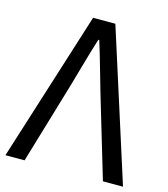

<svg xmlns="http://www.w3.org/2000/svg" viewBox="-110 -819 794 906"><g transform="rotate(15 287.5 -366.5)"><path d="M0.8 0 232.5 -733.4H341.2L575.1 0H477L358.5 -397.3Q339.4 -462.2 323.7 -518.6Q307.9 -574.9 287.7 -639.6H283.3Q263 -574.9 247.1 -518.6Q231.1 -462.2 212.5 -397.3L94.3 0Z"/></g></svg>

Font: Noto Sans SC Thin
Style: Regular
Weight: 100
Designer: Ryoko NISHIZUKA 西塚涼子 (kana, bopomofo & ideographs); Paul D. Hunt (Latin, Greek & Cyrillic); Sandoll Communications 산돌커뮤니
Foundry: Adobe
Version: Version 2.004-H2;hotconv 1.0.118;makeotfexe 2.5.65603